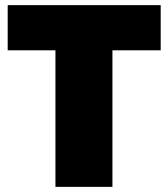

<svg xmlns="http://www.w3.org/2000/svg" viewBox="-20 -728 656 748"><path d="M10 -532V-708H606V-532H418V0H196V-532Z"/></svg>

Font: Poppins Black
Style: Regular
Weight: 900
Designer: Ninad Kale (Devanagari), Jonny Pinhorn (Latin)
Foundry: Indian Type Foundry
Version: Version 3.200;PS 1.000;hotconv 16.6.54;makeotf.lib2.5.65590